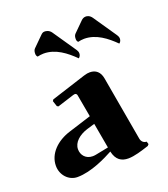

<svg xmlns="http://www.w3.org/2000/svg" viewBox="-96 -538 535 613"><g transform="rotate(-20 171.5 -231.5)"><path d="M335.4 -349.9C340.1 -353.5 342.5 -358.6 342.5 -364.5C342.5 -369.1 340.8 -373.3 338.1 -377.2L284.2 -456.1C276.9 -466.6 268.1 -467.8 263.9 -467.8C257.8 -467.8 252.7 -465.3 248.3 -460.9L214.8 -427.7C210.4 -423.3 209.5 -417.5 209.5 -410.9C209.5 -406.7 210.7 -403.1 213.9 -400.1C221.2 -401.6 227.5 -402.8 234.9 -402.8C275.1 -402.8 308.1 -377 335.4 -349.9ZM197.8 -349.9C202.4 -353.5 204.8 -358.6 204.8 -364.5C204.8 -369.1 203.1 -373.3 200.4 -377.2L146.5 -456.1C139.2 -466.6 128.4 -467.8 124.3 -467.8C118.2 -467.8 115 -465.3 110.6 -460.9L77.1 -427.7C72.8 -423.3 71.8 -417.5 71.8 -410.9C71.8 -406.7 73 -403.1 76.2 -400.1C83.5 -401.6 89.8 -402.8 97.2 -402.8C137.5 -402.8 170.4 -377 197.8 -349.9ZM167.5 -164.3 90.8 -140.1C45.4 -126 11.5 -93.3 11.5 -52C11.5 -20.5 35.2 4.9 64.5 4.9C112.1 4.9 166.3 -22.9 190.4 -35.9C197 -5.4 214.8 4.6 237.5 4.6C258.5 4.6 284.7 -3.9 308.8 -11.7L313.2 -16.6L310.3 -25.9C301.3 -25.9 293.2 -32 291.3 -43.5L252.9 -262.2C249 -284.2 235.4 -296.1 215.3 -296.1C209.5 -296.1 203.6 -295.4 194.6 -292.5L76.4 -254.6L73.2 -249.8L79.6 -230.5L84.2 -228L141.1 -246.1C143.6 -246.8 145.5 -247.1 146.5 -247.1C150.1 -247.1 153.1 -244.4 153.8 -240.5ZM172.4 -136.5 187.7 -50.8 143.3 -42C139.6 -41.3 136.2 -41 132.8 -41C109.6 -41 95.9 -57.9 95.9 -77.6C95.9 -101.3 117.7 -119.6 145.5 -128.4Z"/></g></svg>

Font: RisaltypS01
Style: Medium
Weight: 500
Italic angle: -9°
Designer: gluk
Foundry: gluk
Version: Version 0.24